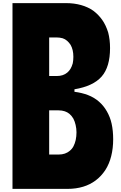

<svg xmlns="http://www.w3.org/2000/svg" viewBox="-20 -1210 775 1230"><path d="M685 -902Q685 -781 631 -719.5Q577 -658 457 -638V-622Q504 -616 543.5 -601Q583 -586 614 -559Q644 -533 665 -496Q686 -459 695 -418Q705 -373 705 -318Q705 -260 692.5 -210Q680 -160 655 -121Q628 -80 592 -53.5Q556 -27 513 -14Q467 0 413 0H60V-1190H404Q455 -1190 499.5 -1177.5Q544 -1165 578 -1141Q611 -1116 634.5 -1083Q658 -1050 673 -1002Q679 -979 682 -954Q685 -929 685 -902ZM344 -970H295V-723H344Q385 -723 411 -745Q423 -755 431.5 -769Q440 -783 446 -804Q448 -814 449 -824.5Q450 -835 450 -846Q450 -892 432 -923Q423 -937 410 -948.5Q397 -960 381 -965Q362 -970 344 -970ZM295 -220H356Q399 -220 427 -244Q442 -256 451 -273.5Q460 -291 465 -313Q470 -337 470 -362Q470 -386 464.5 -409.5Q459 -433 450 -450Q429 -486 395 -497Q377 -503 356 -503H295Z"/></svg>

Font: Boldonse
Style: Regular
Weight: 400
Designer: Universitype Foundry
Foundry: Universitype Foundry
Version: Version 1.000; ttfautohint (v1.8.4.7-5d5b)